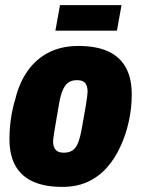

<svg xmlns="http://www.w3.org/2000/svg" viewBox="-20 -720 553 752"><path d="M224 12Q156 12 110 -8.5Q64 -29 40.5 -70.5Q17 -112 17 -176Q17 -213 22.5 -253Q28 -293 40 -332Q55 -395 88 -442Q121 -489 171 -514.5Q221 -540 287 -540Q356 -540 402 -519.5Q448 -499 472 -457Q496 -415 496 -350Q496 -297 484.5 -244.5Q473 -192 452 -147Q431 -100 399 -64Q367 -28 324 -8Q281 12 224 12ZM230 -122Q250 -122 263.5 -130.5Q277 -139 285.5 -160Q294 -181 300 -215Q311 -274 315.5 -302.5Q320 -331 321.5 -343Q323 -355 323 -361Q323 -376 318.5 -386.5Q314 -397 305 -401.5Q296 -406 281 -406Q261 -406 248 -397Q235 -388 226 -367.5Q217 -347 211 -312Q201 -253 196 -224Q191 -195 189.5 -183.5Q188 -172 188 -166Q188 -151 193 -141Q198 -131 207 -126.5Q216 -122 230 -122ZM197 -600 215 -700H456L438 -600Z"/></svg>

Font: Archivo Condensed Black
Style: Italic
Weight: 900
Width: 3
Italic angle: -10°
Designer: Hector Gatti
Foundry: Omnibus-Type
Version: Version 2.001